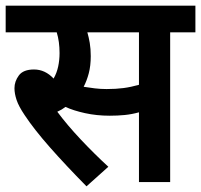

<svg xmlns="http://www.w3.org/2000/svg" viewBox="-20 -642 709 677"><path d="M580 -528V0H470V-246Q445 -239 420 -236.5Q395 -234 367 -234Q321 -234 280 -243Q239 -252 211 -265Q198 -255 182 -248Q217 -201 264.5 -150.5Q312 -100 362 -54L285 15Q212 -59 156 -122.5Q100 -186 67 -236Q46 -267 38.5 -289.5Q31 -312 31 -331Q31 -355 46.5 -376Q62 -397 100 -397Q139 -397 169 -365Q180 -384 185 -407Q190 -430 190 -455Q190 -475 187.5 -493.5Q185 -512 180 -528H0V-622H669V-528ZM356 -328Q389 -328 415.5 -331.5Q442 -335 470 -343V-528H288Q293 -511 296.5 -490.5Q300 -470 300 -444Q300 -410 293 -383.5Q286 -357 275 -336Q294 -333 314 -330.5Q334 -328 356 -328Z"/></svg>

Font: Noto Sans Devanagari SemiCondensed SemiBold
Style: Regular
Weight: 600
Width: 4
Designer: Jelle Bosma - Monotype Design Team
Foundry: Monotype Imaging Inc.
Version: Version 2.004; ttfautohint (v1.8.4.7-5d5b)